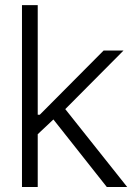

<svg xmlns="http://www.w3.org/2000/svg" viewBox="-20 -748 534 768"><path d="M125.5 -206.1 124.5 -289.1H139.2L394.5 -545.9H474.1L222.2 -292.5L216.3 -291.5ZM67.9 0V-727.5H130.9V0ZM407.2 0 186 -279.8 231.4 -323.7 488.8 0Z"/></svg>

Font: Inter Tight Light
Style: Regular
Weight: 300
Designer: Rasmus Andersson
Foundry: rsms
Version: Version 3.004